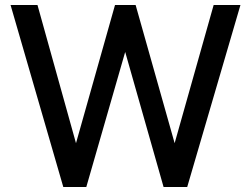

<svg xmlns="http://www.w3.org/2000/svg" viewBox="-20 -743 998 763"><path d="M935.5 -723 724 0H630L477.5 -536.5L323 0H231.5L22 -723H129L282 -174L437 -723H519L674 -174L829 -723Z"/></svg>

Font: Public Sans Medium
Style: Regular
Weight: 500
Designer: The Public Sans Project Authors: Dan O. Williams and USWDS (Libre Franklin designed by Pablo Impallari and Rodrigo Fuenz
Version: Version 1.007